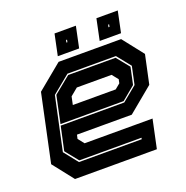

<svg xmlns="http://www.w3.org/2000/svg" viewBox="-122 -783 869 896"><g transform="rotate(-20 313.0 -335.5)"><path d="M526 -540 607 -437 576.5 -294.5 452 -191.5H180L175.5 -172L199.5 -141.5H537L507 0H100.5L19.5 -103L90.5 -437L215.5 -540ZM472 -467 523 -404 505 -319.5 438 -264H124.5L153 -399L236.5 -467ZM476 -474H235.5L146.5 -401L90 -137L145 -68H456.5L458 -75H149L97.5 -139L123 -257H438.5L511.5 -317L530.5 -406ZM427 -398.5H254.5L217.5 -368L209 -328H422L447.5 -349L451.5 -368ZM429 -566 451 -671H557L535 -566ZM221 -566 243 -671H349L327 -566ZM280.5 -612H285.5L288 -624H283ZM489.5 -612H494.5L497 -624H492Z"/></g></svg>

Font: Tourney Thin ExtraBold
Style: Italic
Weight: 800
Italic angle: -12°
Version: Version 1.015